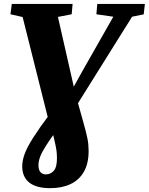

<svg xmlns="http://www.w3.org/2000/svg" viewBox="-20 -763 756 976"><path d="M235.5 193.5Q164.5 193.5 128.8 165Q93 136.5 93 82.5Q93 53.5 105.2 19.8Q117.5 -14 148.2 -62.5Q179 -111 233.5 -184L338 -292L398.5 -401L556 -678L470 -690.5L474.5 -743H716.5L710.5 -690L651.5 -678L333 -169L274.5 -109.5Q233.5 -54 212.2 -20Q191 14 183.2 36Q175.5 58 175.5 77Q175.5 101 185.8 112.2Q196 123.5 213 123.5Q236.5 123.5 253 105.5Q269.5 87.5 269.5 41.5Q269.5 19.5 267 1.5Q264.5 -16.5 256 -53L246 -96L228.5 -144.5L95 -676.5L33 -690.5L40 -743H349L344.5 -690.5L274.5 -677L360.5 -298.5L371.5 -256.5L404.5 -138.5Q419 -87 424.8 -57.5Q430.5 -28 430.5 4.5Q430.5 68.5 406.2 110.5Q382 152.5 338 173Q294 193.5 235.5 193.5Z"/></svg>

Font: Merriweather 20pt Black
Style: Italic
Weight: 900
Italic angle: -7.8°
Version: Version 2.101